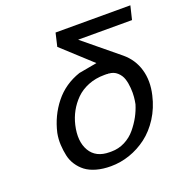

<svg xmlns="http://www.w3.org/2000/svg" viewBox="-127 -808 906 940"><g transform="rotate(-20 326.0 -338.0)"><path d="M438 -414.1V-415Q437.5 -415 436 -414.6Q434.6 -414.1 434.1 -414.1Q432.6 -414.1 430.2 -414.6Q427.7 -415 426.8 -415H415Q369.6 -415 331.3 -399.7Q293 -384.3 266.8 -358.2Q240.7 -332 223.6 -300.8Q206.5 -269.5 198.2 -233.9Q179.7 -153.3 209.7 -102.1Q239.7 -50.8 311 -50.8H320.8Q357.9 -50.8 390.9 -67.6Q423.8 -84.5 446.5 -112.1Q469.2 -139.6 484.9 -168.5Q500.5 -197.3 509.8 -228Q513.2 -244.1 515.1 -264.4Q517.1 -284.7 515.1 -311Q513.2 -337.4 506.1 -359.1Q499 -380.9 481.4 -396.7Q463.9 -412.6 438 -414.1ZM246.1 -623 262.2 -691.9H651.9L634.8 -621.1H354L535.2 -472.2Q584 -431.6 601.3 -371.8Q618.7 -312 602.1 -241.2Q587.9 -179.2 556.2 -129.6Q524.4 -80.1 482.7 -48.6Q440.9 -17.1 392.6 -0.5Q344.2 16.1 293.9 16.1Q252 16.1 218.5 6.6Q185.1 -2.9 163.3 -19.5Q141.6 -36.1 126.5 -59.1Q111.3 -82 105.5 -108.9Q99.6 -135.7 97.9 -166Q96.2 -196.3 102.1 -227.1Q121.1 -310.5 172.1 -374.5Q223.1 -438.5 304.2 -465.8L398.9 -482.9Z"/></g></svg>

Font: Perun
Style: Italic
Weight: 400
Italic angle: -12°
Foundry: Stefan Peev, Context Ltd
Version: Version 001.000